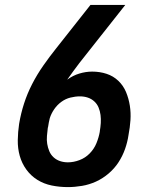

<svg xmlns="http://www.w3.org/2000/svg" viewBox="-20 -755 640 783"><path d="M257 8Q223 8 191 1.5Q159 -5 132.5 -21.5Q106 -38 87.5 -63.5Q69 -89 60.5 -119.5Q52 -150 52.5 -183.5Q53 -217 58 -250Q65 -292 78 -332.5Q91 -373 111 -412Q131 -451 156.5 -487.5Q182 -524 210 -559L349 -735H491L303 -497Q290 -480 278 -463.5Q266 -447 254 -430Q277 -447 303.5 -455Q330 -463 356 -463Q387 -463 414.5 -454Q442 -445 462.5 -425.5Q483 -406 494 -379.5Q505 -353 509.5 -324Q514 -295 512 -265Q510 -235 504 -204Q500 -176 490 -147.5Q480 -119 463.5 -93.5Q447 -68 423 -47.5Q399 -27 371.5 -14.5Q344 -2 314.5 3Q285 8 257 8ZM257 -93Q280 -93 304 -102Q328 -111 346 -129.5Q364 -148 373.5 -171.5Q383 -195 387 -218V-220Q390 -237 391 -253.5Q392 -270 390 -286Q388 -302 382 -316.5Q376 -331 364.5 -341.5Q353 -352 338 -357Q323 -362 306 -362Q287 -362 267 -357Q247 -352 230 -339.5Q213 -327 201 -309.5Q189 -292 183 -273Q181 -264 179 -255Q177 -246 176 -237L175 -234Q173 -218 171.5 -201Q170 -184 172.5 -168.5Q175 -153 181 -138.5Q187 -124 198.5 -113.5Q210 -103 225 -98Q240 -93 257 -93Z"/></svg>

Font: Iosevka Extended Oblique
Style: Bold
Weight: 700
Width: 7
Italic angle: -9°
Monospace: yes
Designer: Belleve Invis
Foundry: Belleve Invis
Version: Version 32.5.0; ttfautohint (v1.8.4)